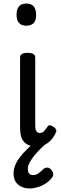

<svg xmlns="http://www.w3.org/2000/svg" viewBox="-20 -815 345 1090"><path d="M190 17Q165 17 147 10.5Q129 4 117 -9Q105 -22 99.5 -42Q94 -62 94 -90V-489Q94 -502 104.5 -508.5Q115 -515 136 -515Q158 -515 169 -508.5Q180 -502 180 -489V-101Q180 -86 183 -77Q186 -68 192 -64Q198 -60 207 -60Q216 -60 223 -64.5Q230 -69 236.5 -78Q243 -87 252 -99Q256 -105 265 -103.5Q274 -102 285 -94Q294 -89 298 -80Q302 -71 297 -62Q286 -38 270 -20.5Q254 -3 234 7Q214 17 190 17ZM130 -669Q102 -669 88 -684.5Q74 -700 74 -731Q74 -763 88 -779Q102 -795 130 -795Q157 -795 171 -779Q185 -763 185 -731Q186 -700 171.5 -684.5Q157 -669 130 -669ZM148 255Q109 255 83 233Q57 211 57 171Q57 146 66 123.5Q75 101 92 78.5Q109 56 134 31.5Q159 7 193 -21H255V-13Q233 7 212 27.5Q191 48 174.5 68.5Q158 89 148 108Q138 127 138 144Q138 161 145.5 170Q153 179 168 179Q184 179 197.5 169.5Q211 160 228 143Q235 138 244.5 136.5Q254 135 265 143Q276 152 280.5 165Q285 178 279 187Q266 209 242.5 224.5Q219 240 194 247.5Q169 255 148 255Z"/></svg>

Font: Playwrite PE
Style: Regular
Weight: 400
Designer: Veronika Burian, José Scaglione
Foundry: TypeTogether
Version: Version 1.002